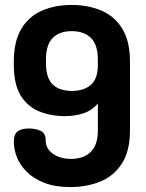

<svg xmlns="http://www.w3.org/2000/svg" viewBox="-20 -751 590 777"><path d="M264 6Q204 6 161 -10.5Q118 -27 90 -54Q62 -81 49 -113.5Q36 -146 36 -177Q36 -208 51.5 -219.5Q67 -231 97 -231Q124 -231 144.5 -221.5Q165 -212 165 -182Q165 -159 179 -142.5Q193 -126 216 -117Q239 -108 267 -108Q318 -108 347 -136Q376 -164 376 -223V-332Q351 -303 316.5 -292Q282 -281 243 -281Q186 -281 139 -300Q92 -319 64 -364Q36 -409 36 -488V-502Q36 -585 67 -635.5Q98 -686 151 -708.5Q204 -731 270 -731Q336 -731 389.5 -708.5Q443 -686 474.5 -635.5Q506 -585 506 -502V-223Q506 -140 473.5 -89.5Q441 -39 386.5 -16.5Q332 6 264 6ZM271 -383Q319 -383 347.5 -407.5Q376 -432 376 -488V-510Q376 -570 348 -597.5Q320 -625 270 -625Q221 -625 193.5 -597.5Q166 -570 166 -510V-497Q166 -435 193.5 -409Q221 -383 271 -383Z"/></svg>

Font: Dosis
Style: Bold
Weight: 700
Designer: EdgarTolentino, PabloImpallari, IginoMarini
Foundry: EdgarTolentino, PabloImpallari, IginoMarini
Version: Version 3.001; ttfautohint (v1.8.2)